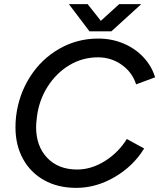

<svg xmlns="http://www.w3.org/2000/svg" viewBox="-20 -899 772 931"><path d="M55 -282Q55 -308 58 -335Q71 -441 126 -527Q181 -613 267.5 -662.5Q354 -712 456 -712Q522 -712 579 -688Q636 -664 676 -621Q716 -578 732 -524L640 -490Q621 -549 570 -585Q519 -621 455 -621Q380 -621 316.5 -583Q253 -545 211 -479Q169 -413 159 -332Q155 -298 155 -284Q155 -190 209 -133.5Q263 -77 354 -77Q423 -77 488.5 -118Q554 -159 595 -225L679 -179Q626 -93 536 -40.5Q446 12 350 12Q261 12 194.5 -25Q128 -62 91.5 -128.5Q55 -195 55 -282ZM314 -879H405L469 -798L558 -879H665L520 -747H414Z"/></svg>

Font: Oak Sans Medium
Style: Italic
Weight: 500
Italic angle: -9.49998°
Foundry: Erik Kennedy, Walven
Version: Version 1.000